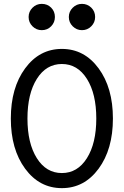

<svg xmlns="http://www.w3.org/2000/svg" viewBox="-20 -963 640 993"><path d="M490 -90.5Q416 10 300 10Q184 10 110 -90.5Q36 -191 36 -350Q36 -509 110 -609.5Q184 -710 300 -710Q416 -710 490 -609.5Q564 -509 564 -350Q564 -191 490 -90.5ZM170.5 -145Q219 -68 300 -68Q381 -68 429.5 -145Q478 -222 478 -350Q478 -478 429.5 -555Q381 -632 300 -632Q219 -632 170.5 -555Q122 -478 122 -350Q122 -222 170.5 -145ZM196 -943Q225 -943 244.5 -923.5Q264 -904 264 -875Q264 -847 244.5 -827Q225 -807 196 -807Q168 -807 148 -827Q128 -847 128 -875Q128 -903 148 -923Q168 -943 196 -943ZM472 -875Q472 -847 452 -827Q432 -807 404 -807Q376 -807 356 -827Q336 -847 336 -875Q336 -903 356 -923Q376 -943 404 -943Q432 -943 452 -923.5Q472 -904 472 -875Z"/></svg>

Font: CommitMono
Style: 450Regular
Weight: 450
Designer: Eigil Nikolajsen
Foundry: Eigil Nikolajsen
Version: Version 1.002